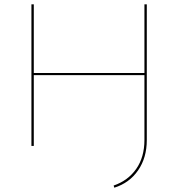

<svg xmlns="http://www.w3.org/2000/svg" viewBox="-20 -678 850 892"><path d="M662 -658V-28Q662 55 621.5 113.5Q581 172 511 194L508 184Q575 161 613 106.5Q651 52 651 -28V-329H137V0H126V-658H137V-339H651V-658Z"/></svg>

Font: Ysabeau SC Hairline
Style: Regular
Weight: 100
Designer: Christian Thalmann (Catharsis Fonts)
Version: Version 0.003